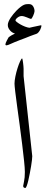

<svg xmlns="http://www.w3.org/2000/svg" viewBox="-20 -926 231 950"><path d="M139.6 -153.3Q139.6 -147.9 138.2 -134.3Q136.7 -120.6 133.8 -103.3Q130.9 -85.9 127.2 -66.9Q123.5 -47.9 119.9 -32.2Q116.2 -16.6 112.3 -6.3Q108.4 3.9 105.5 3.9Q94.7 3.9 94.7 -6.3Q94.7 -9.8 98.9 -28.1Q103 -46.4 103 -75.2Q103 -93.3 99.1 -130.1Q95.2 -167 89.6 -212.6Q84 -258.3 77.4 -307.4Q70.8 -356.4 64.9 -398.9Q59.1 -441.4 55.4 -472.4Q51.8 -503.4 51.8 -512.2Q51.8 -526.9 56.2 -548.1Q60.5 -569.3 66.7 -588.6Q72.8 -607.9 79.3 -622.1Q85.9 -636.2 89.4 -637.2Q90.8 -635.3 92 -628.9Q93.3 -622.6 94.2 -614.7Q95.2 -606.9 95.9 -598.9Q96.7 -590.8 96.7 -585.9V-549.3ZM185.1 -797.9Q185.1 -795.9 183.3 -790Q181.6 -784.2 178.5 -778.1Q175.3 -772 170.4 -766.1Q165.5 -760.3 159.7 -758.3Q155.8 -756.8 147.7 -754.2Q139.6 -751.5 128.9 -747.3Q118.2 -743.2 105.2 -737.8Q92.3 -732.4 79.1 -728Q47.4 -715.8 32.5 -708.7Q17.6 -701.7 12.2 -701.7Q6.8 -701.7 6.8 -707Q6.8 -709.5 8.8 -714.4Q10.7 -719.2 13.4 -724.4Q16.1 -729.5 18.8 -734.4Q21.5 -739.3 22.5 -741.2Q24.4 -743.2 28.6 -745.8Q32.7 -748.5 37.6 -751.5Q42.5 -754.4 47.1 -756.3Q51.8 -758.3 54.2 -759.8Q48.8 -761.2 42.7 -764.6Q36.6 -768.1 31.5 -773.4Q26.4 -778.8 22.5 -785.9Q18.6 -793 18.6 -802.2Q18.6 -810.1 22.5 -819.3Q26.4 -828.6 32.5 -837.9Q38.6 -847.2 46.1 -856.2Q53.7 -865.2 61 -873Q73.2 -885.3 82.3 -892.1Q91.3 -898.9 98.1 -901.9Q105 -904.8 110.8 -905.3Q116.7 -905.8 123 -905.8Q137.2 -905.8 144 -894.5Q150.9 -883.3 150.9 -870.6Q150.9 -867.2 148.9 -860.8Q147 -854.5 144 -847.9Q141.1 -841.3 138.2 -836.9Q135.3 -832.5 133.3 -832.5Q130.9 -832.5 125.7 -834.7Q120.6 -836.9 114 -839.6Q107.4 -842.3 100.3 -844.5Q93.3 -846.7 87.4 -846.7Q76.7 -846.7 66.7 -838.9Q56.6 -831.1 56.6 -824.2Q56.6 -822.3 63.7 -816.7Q70.8 -811 81.5 -804.9Q92.3 -798.8 104.2 -794.2Q116.2 -789.6 125.5 -788.6Q133.3 -790.5 142.3 -792.5Q151.4 -794.4 159.4 -796.1Q167.5 -797.9 173.3 -799.1Q179.2 -800.3 181.2 -800.8Q182.6 -800.8 183.8 -800.5Q185.1 -800.3 185.1 -797.9Z"/></svg>

Font: Accordance
Style: Regular
Weight: 400
Version: Version 1.1 (build May 11, 2018) Miklal Software Solutions, 